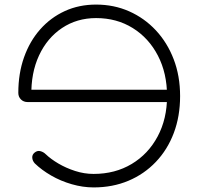

<svg xmlns="http://www.w3.org/2000/svg" viewBox="-20 -810 867 839"><path d="M389 9Q342 9 293.5 -5Q245 -19 203.5 -43Q162 -67 132 -96Q122 -107 121 -120.5Q120 -134 131 -143Q143 -153 156.5 -149.5Q170 -146 180 -136Q202 -115 235 -95.5Q268 -76 308 -63Q348 -50 389 -50Q483 -50 555.5 -93.5Q628 -137 669 -214Q710 -291 710 -390Q710 -490 670 -567Q630 -644 560 -687.5Q490 -731 400 -731Q316 -731 251 -687.5Q186 -644 150.5 -567.5Q115 -491 117 -391L79 -418H730V-364H101Q83 -364 71.5 -375.5Q60 -387 60 -404Q60 -489 85 -559.5Q110 -630 155.5 -681.5Q201 -733 263 -761.5Q325 -790 400 -790Q478 -790 544.5 -760.5Q611 -731 661 -677.5Q711 -624 739 -551Q767 -478 767 -390Q767 -302 739.5 -229Q712 -156 661 -102.5Q610 -49 541 -20Q472 9 389 9Z"/></svg>

Font: ComfortaaLight
Style: Regular
Weight: 300
Designer: Johan Aakerlund
Foundry: Johan Aakerlund
Version: Version 3.104; ttfautohint (v1.8.1.43-b0c9)